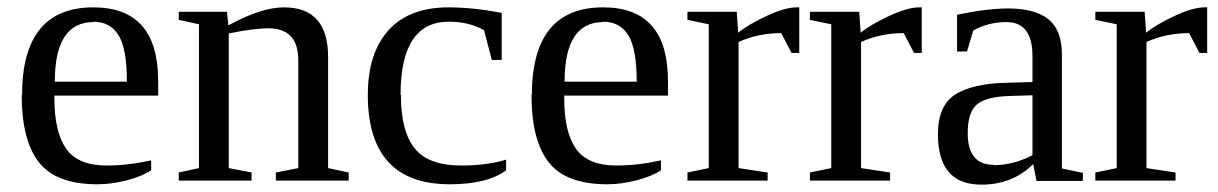

<svg xmlns="http://www.w3.org/2000/svg" viewBox="-20 -491 3311 522"><path d="M39 -233H40Q40 -471 234 -471Q410 -471 410 -271V-231H128V-222Q128 -132 160 -86.5Q192 -41 270 -41Q328 -41 391 -55V-28Q367 -12 325.5 -1Q284 10 245 10Q133 10 86 -49.5Q39 -109 39 -233ZM234 -432V-431Q129 -431 129 -269H325Q325 -357 303 -394Q280 -432 234 -432Z M791 -327Q791 -414 710 -414Q669 -414 602 -400V-34L664 -22V0H466V-22L521 -34V-425L466 -437V-459H597L601 -422Q690 -471 752 -471Q872 -471 872 -336V-34L928 -22V0H730V-22L791 -34Z M1069 -233H1070Q1070 -134 1107.5 -87.5Q1145 -41 1233 -41Q1305 -41 1356 -57V-28Q1305 10 1203 10Q980 10 980 -233Q980 -346 1036 -408.5Q1092 -471 1200 -471Q1266 -471 1344 -456V-328H1317L1296 -409Q1255 -432 1200 -432Q1069 -432 1069 -233Z M1425 -233H1426Q1426 -471 1620 -471Q1796 -471 1796 -271V-231H1514V-222Q1514 -132 1546 -86.5Q1578 -41 1656 -41Q1714 -41 1777 -55V-28Q1753 -12 1711.5 -1Q1670 10 1631 10Q1519 10 1472 -49.5Q1425 -109 1425 -233ZM1620 -432V-431Q1515 -431 1515 -269H1711Q1711 -357 1689 -394Q1666 -432 1620 -432Z M1987 -402Q2012 -423 2063 -447Q2114 -471 2146 -471H2153V-347H2132L2104 -401Q2042 -401 1988 -377V-34L2067 -22V0H1849V-22L1907 -34V-425L1849 -437V-459H1983Z M2320 -402Q2345 -423 2396 -447Q2447 -471 2479 -471H2486V-347H2465L2437 -401Q2375 -401 2321 -377V-34L2400 -22V0H2182V-22L2240 -34V-425L2182 -437V-459H2316Z M2787 -340V-339Q2787 -431 2716 -431Q2667 -431 2626 -408L2609 -351H2582V-451Q2664 -468 2721 -468Q2794 -468 2830.5 -438.5Q2867 -409 2867 -343V-33L2924 -21V1H2798L2789 -45Q2733 11 2648 11Q2530 11 2530 -126Q2530 -204 2577 -234Q2624 -264 2718 -266L2787 -268ZM2681 -43V-42Q2735 -42 2787 -69V-232L2723 -230Q2661 -228 2636 -207Q2611 -186 2611 -129Q2611 -43 2681 -43Z M3096 -402Q3121 -423 3172 -447Q3223 -471 3255 -471H3262V-347H3241L3213 -401Q3151 -401 3097 -377V-34L3176 -22V0H2958V-22L3016 -34V-425L2958 -437V-459H3092Z"/></svg>

Font: Libra Serif Modern
Style: Regular
Weight: 400
Designer: Stefan Peev, Context Ltd
Foundry: Stefan Peev, Context Ltd
Version: Version 1.000